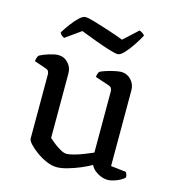

<svg xmlns="http://www.w3.org/2000/svg" viewBox="-107 -796 806 890"><g transform="rotate(15 296.5 -351.0)"><path d="M246 4.2Q222.2 4.2 196 -7Q169.7 -18.3 146.8 -35Q123.9 -51.6 109.5 -67.3Q95.1 -83 95.1 -92.5V-399.9Q95.1 -408.1 91.9 -414.8Q88.7 -421.5 79.5 -424.5L21.2 -444.6Q23 -457.3 25.8 -464.2Q28.7 -471 32 -474Q48.4 -483.1 75.6 -491.6Q102.9 -500 119.3 -500Q147.1 -500 166.6 -479.5Q186 -459 186 -429.8V-119.8Q196.8 -110.1 212.2 -98.1Q227.6 -86 244.5 -76.7Q261.4 -67.3 273.5 -67.3Q286.2 -67.3 308.2 -73.3Q330.2 -79.2 354.3 -88.7Q378.3 -98.1 397.3 -106.4V-399.9Q397.3 -408.1 393.5 -414.9Q389.8 -421.7 380.8 -424.5L313.1 -447.2Q314.4 -457.5 317.1 -464.7Q319.9 -471.8 322.5 -474Q333.2 -479.6 352.1 -485.6Q371 -491.7 390.8 -495.8Q410.5 -500 421.4 -500Q449 -500 468.6 -479.6Q488.2 -459.2 488.2 -429.8V-66.2L561.1 -57.9Q563.4 -54.7 566 -48.2Q568.7 -41.8 568.7 -33.7Q562.7 -25.2 548.2 -17.6Q533.8 -10.1 517.6 -5Q501.4 0 490.3 0Q464.2 0 439.8 -14.7Q415.4 -29.3 406.2 -49.6Q385 -37.1 355.5 -24.8Q326.1 -12.5 296.6 -4.2Q267.1 4.2 246 4.2ZM382.9 -575.1Q370.8 -575.1 339 -585Q307.2 -594.9 268.7 -609.2Q230.3 -623.5 197.8 -636.2L124 -583.7Q118.5 -585.7 112.2 -590.5Q105.9 -595.2 102.1 -603.8Q115.1 -624.9 132.1 -648Q149.1 -671 166.2 -686.9Q183.2 -702.7 195.5 -702.7Q208.1 -702.7 240.3 -693.3Q272.5 -683.9 312.2 -670.9Q351.9 -657.9 385.5 -645.1L453.3 -707.5Q462.6 -704.1 469.3 -699.2Q476 -694.4 479 -689.6Q466.2 -665.5 448.1 -638.6Q430.1 -611.8 412.7 -593.5Q395.2 -575.1 382.9 -575.1Z"/></g></svg>

Font: Texturina Medium
Style: Regular
Weight: 500
Designer: Guillermo Torres Carreño
Foundry: Omnibus-Type
Version: Version 1.003